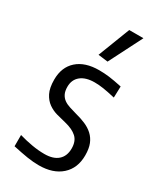

<svg xmlns="http://www.w3.org/2000/svg" viewBox="-203 -875 811 960"><g transform="rotate(30 202.5 -395.0)"><path d="M175 -617 246 -801H328L231 -610ZM192 11Q160 11 125 5.5Q90 0 40 -11V-76Q78 -65 115.5 -58.5Q153 -52 188 -52Q239 -52 266 -76Q293 -100 293 -144Q293 -186 269 -208Q245 -230 199 -241Q173 -247 146 -254.5Q119 -262 96.5 -278Q74 -294 59.5 -322.5Q45 -351 45 -399Q45 -471 90.5 -511.5Q136 -552 217 -552Q246 -552 274.5 -548.5Q303 -545 350 -535L348 -470Q305 -480 278.5 -484Q252 -488 228 -488Q177 -488 148.5 -465Q120 -442 120 -401Q120 -376 128 -360Q136 -344 150 -334Q164 -324 183 -318Q202 -312 223 -306Q255 -298 282 -286.5Q309 -275 328.5 -257Q348 -239 358.5 -213Q369 -187 369 -148Q369 -74 321.5 -31.5Q274 11 192 11Z"/></g></svg>

Font: Encode Sans Condensed
Style: Regular
Weight: 400
Designer: Pablo Impallari, Andres Torresi
Foundry: Pablo Impallari, Andres Torresi
Version: Version 1.000; ttfautohint (v1.00) -l 8 -r 50 -G 200 -x 14 -